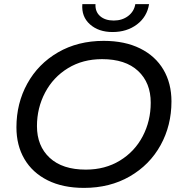

<svg xmlns="http://www.w3.org/2000/svg" viewBox="-20 -907 880 935"><path d="M60 -287Q60 -404 113 -500Q166 -596 262.5 -652Q359 -708 485 -708Q588 -708 662.5 -671Q737 -634 776 -567.5Q815 -501 815 -413Q815 -296 762 -200Q709 -104 612 -48Q515 8 389 8Q286 8 212 -29Q138 -66 99 -132.5Q60 -199 60 -287ZM714 -407Q714 -504 652.5 -561.5Q591 -619 477 -619Q383 -619 311 -575Q239 -531 199.5 -456Q160 -381 160 -293Q160 -196 222 -138.5Q284 -81 398 -81Q492 -81 564 -125Q636 -169 675 -243.5Q714 -318 714 -407ZM381 -887H445Q443 -850 467.5 -828.5Q492 -807 534 -807Q575 -807 604 -829Q633 -851 639 -887H706Q696 -825 647 -788Q598 -751 528 -751Q460 -751 418 -788.5Q376 -826 381 -887Z"/></svg>

Font: Montserrat Alternates Medium
Style: Italic
Weight: 500
Italic angle: -11.3°
Designer: Julieta Ulanovsky
Foundry: Julieta Ulanovsky
Version: Version 7.200